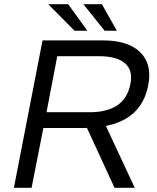

<svg xmlns="http://www.w3.org/2000/svg" viewBox="-20 -892 744 912"><path d="M46 0 182 -700H469Q551 -700 603 -674Q655 -648 676 -600.5Q697 -553 684 -487Q672 -423 635.5 -377.5Q599 -332 534.5 -308Q470 -284 371 -284H186L130 0ZM201 -359H408Q487 -359 536 -391Q585 -423 599 -491Q613 -557 574 -591Q535 -625 451 -625H252ZM524 0 389 -293 474 -313 620 0ZM334 -746 209 -872H304L395 -746ZM477 -746 376 -872H464L535 -746Z"/></svg>

Font: REM Light
Style: Italic
Weight: 300
Italic angle: -11°
Designer: Octavio Pardo
Foundry: Ashler Design
Version: Version 1.005;gftools[0.9.28]